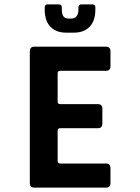

<svg xmlns="http://www.w3.org/2000/svg" viewBox="-20 -856 640 876"><path d="M184 -823Q184 -836 198 -836H248Q262 -836 262 -823V-814Q262 -790 270 -780.5Q278 -771 296 -771H303Q338 -771 338 -814V-823Q338 -836 352 -836H401Q415 -836 415 -823V-812Q415 -761 389 -734Q363 -707 317 -707H282Q236 -707 210 -734Q184 -761 184 -812ZM464 0H137Q116 0 116 -21V-622Q116 -643 137 -643H464Q484 -643 484 -622V-554Q484 -533 464 -533H255Q243 -533 243 -522V-392Q243 -381 255 -381H426Q447 -381 447 -360V-292Q447 -271 426 -271H255Q243 -271 243 -260V-121Q243 -110 255 -110H464Q484 -110 484 -89V-21Q484 0 464 0Z"/></svg>

Font: RajdhaniMono
Style: Bold
Weight: 700
Monospace: yes
Designer: Satya Rajpurohit, Jyotish Sonowal
Foundry: Indian Type Foundry
Version: Version 1.201;PS 1.0;hotconv 1.0.78;makeotf.lib2.5.61930; tt